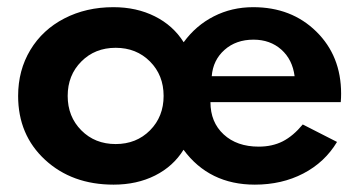

<svg xmlns="http://www.w3.org/2000/svg" viewBox="-20 -500 1001 535"><path d="M296.4 14.5Q180.5 14.5 105.5 -54.8Q30.5 -124.1 30.5 -232.7Q30.5 -304.1 64.5 -360.7Q98.6 -417.3 159.3 -448.6Q220 -480 295.9 -480Q360.5 -480 411.4 -454.5Q462.3 -429.1 491.8 -382.3Q525.9 -429.1 575.9 -454.5Q625.9 -480 685.5 -480Q792.3 -480 861.4 -412Q930.5 -344.1 930.5 -239.1Q930.5 -227.3 929.5 -215.5H566.4Q566.4 -159.5 603.2 -125.5Q640 -91.4 700.9 -91.4Q738.6 -91.4 767.7 -106.1Q796.8 -120.9 823.6 -153.2L919.1 -104.5Q885 -47.7 825.2 -16.6Q765.5 14.5 690 14.5Q563.2 14.5 491.4 -82.7Q462.7 -36.4 412 -10.9Q361.4 14.5 296.4 14.5ZM206.6 -328.6Q168.6 -290.5 168.6 -232.7Q168.6 -175 206.6 -136.8Q244.5 -98.6 302.3 -98.6Q360 -98.6 398 -136.8Q435.9 -175 435.9 -232.7Q435.9 -290.5 398 -328.6Q360 -366.8 302.3 -366.8Q244.5 -366.8 206.6 -328.6ZM570 -287.7H800.9Q795 -334.1 763.9 -361.8Q732.7 -389.5 686.4 -389.5Q637.7 -389.5 605.7 -361.1Q573.6 -332.7 570 -287.7Z"/></svg>

Font: Spartan MB
Style: Bold
Weight: 700
Designer: Matt Bailey, Mirko Velimirovic
Foundry: Matt Bailey
Version: Version 1.005